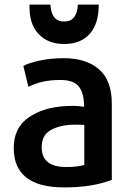

<svg xmlns="http://www.w3.org/2000/svg" viewBox="-20 -805 558 838"><path d="M468 -353V-20Q383 13 260 13Q40 13 40 -159Q40 -247 104.5 -292Q169 -337 267 -342Q271 -342 282.5 -342.5Q294 -343 300 -343Q319 -343 347 -339Q347 -399 324 -427.5Q301 -456 243 -456Q162 -456 104 -426L82 -517Q104 -530 152.5 -540.5Q201 -551 259 -551Q356 -551 412 -502.5Q468 -454 468 -353ZM348 -85V-260Q303 -262 281 -260Q225 -254 193.5 -232Q162 -210 162 -162Q162 -76 269 -76Q316 -76 348 -85ZM260 -613Q189 -613 147.5 -657.5Q106 -702 109 -785H200Q204 -711 260 -711Q316 -711 320 -785H411Q411 -701 371.5 -657Q332 -613 260 -613Z"/></svg>

Font: Repo
Style: DemiBold
Weight: 600
Designer: Stefan Peev
Foundry: Context Ltd
Version: Version 001.000